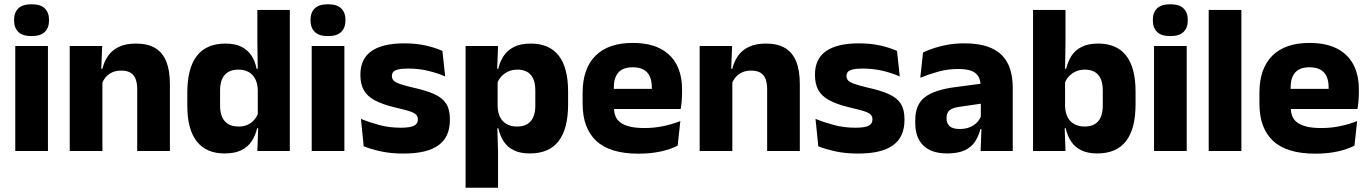

<svg xmlns="http://www.w3.org/2000/svg" viewBox="-20 -707 6414 899"><path d="M204.5 0H51.5V-491.5H204.5ZM128 -538Q85 -538 65.5 -557.8Q46 -577.5 46 -611V-614.5Q46 -648 65.5 -667.5Q85 -687 128 -687Q170 -687 189.8 -667.5Q209.5 -648 209.5 -614.5V-611Q209.5 -577 189.8 -557.5Q170 -538 128 -538Z M775.5 0H622.5V-289Q622.5 -316 615.5 -335.8Q608.5 -355.5 592 -366Q575.5 -376.5 547 -376.5Q523.5 -376.5 505.5 -368.2Q487.5 -360 475.2 -345.8Q463 -331.5 457 -313.5L433.5 -385H459.5Q467.5 -418.5 485.8 -445Q504 -471.5 536 -487.2Q568 -503 617 -503Q672 -503 707 -481.8Q742 -460.5 758.8 -418.5Q775.5 -376.5 775.5 -313.5ZM459.5 0H306.5V-491.5H458.5L453.5 -368.5L459.5 -354Z M1031.5 11.5Q945.5 11.5 901.2 -45Q857 -101.5 857 -213V-273.5Q857 -387 901.5 -445Q946 -503 1036 -503Q1080 -503 1109.5 -488.5Q1139 -474 1156.8 -447.5Q1174.5 -421 1181.5 -385H1223L1187 -286Q1186 -316.5 1175 -337.5Q1164 -358.5 1144.2 -369.8Q1124.5 -381 1096.5 -381Q1054.5 -381 1032.5 -356.5Q1010.5 -332 1010.5 -283V-212.5Q1010.5 -164 1032.8 -139.2Q1055 -114.5 1098.5 -114.5Q1121.5 -114.5 1139.8 -123Q1158 -131.5 1170.8 -146.5Q1183.5 -161.5 1189.5 -180.5L1227 -106.5H1184Q1176.5 -73.5 1159 -46.5Q1141.5 -19.5 1110.5 -4Q1079.5 11.5 1031.5 11.5ZM1337 0H1185L1189.5 -124.5L1187 -150.5V-349.5V-371L1185 -513.5V-660.5H1337Z M1592.5 0H1439.5V-491.5H1592.5ZM1516 -538Q1473 -538 1453.5 -557.8Q1434 -577.5 1434 -611V-614.5Q1434 -648 1453.5 -667.5Q1473 -687 1516 -687Q1558 -687 1577.8 -667.5Q1597.5 -648 1597.5 -614.5V-611Q1597.5 -577 1577.8 -557.5Q1558 -538 1516 -538Z M1869 12Q1810.5 12 1763.5 1.8Q1716.5 -8.5 1683 -22L1670 -150.5Q1708.5 -134.5 1755.2 -121.8Q1802 -109 1856.5 -109Q1900 -109 1918.2 -118.2Q1936.5 -127.5 1936.5 -147V-149Q1936.5 -162.5 1927.2 -171.2Q1918 -180 1895.2 -187Q1872.5 -194 1831.5 -203.5Q1770 -218 1734 -237.8Q1698 -257.5 1682.8 -286.2Q1667.5 -315 1667.5 -354.5V-358.5Q1667.5 -431.5 1719.5 -467.8Q1771.5 -504 1872.5 -504Q1929.5 -504 1975 -493.5Q2020.5 -483 2051.5 -468.5L2064.5 -349Q2028.5 -365 1984.2 -375.5Q1940 -386 1891.5 -386Q1862 -386 1845.2 -382Q1828.5 -378 1821.8 -370.5Q1815 -363 1815 -352V-350.5Q1815 -338.5 1823 -330Q1831 -321.5 1852.2 -314Q1873.5 -306.5 1913.5 -297Q1975.5 -283.5 2013.5 -266.2Q2051.5 -249 2069 -221.8Q2086.5 -194.5 2086.5 -149.5V-145Q2086.5 -65.5 2033 -26.8Q1979.5 12 1869 12Z M2460.5 11.5Q2416.5 11.5 2386.5 -3Q2356.5 -17.5 2338.8 -44.2Q2321 -71 2313.5 -106.5H2274L2310 -209.5Q2311 -179 2321.8 -158Q2332.5 -137 2352.8 -125.8Q2373 -114.5 2401 -114.5Q2443 -114.5 2464.8 -139.2Q2486.5 -164 2486.5 -213V-283Q2486.5 -332 2465.2 -356.5Q2444 -381 2402 -381Q2378.5 -381 2359.2 -372Q2340 -363 2326.8 -348.2Q2313.5 -333.5 2307.5 -314.5L2272.5 -385H2313Q2320.5 -418 2338 -444.8Q2355.5 -471.5 2386.5 -487.2Q2417.5 -503 2465.5 -503Q2551.5 -503 2595.8 -446.8Q2640 -390.5 2640 -278V-218Q2640 -104.5 2595.8 -46.5Q2551.5 11.5 2460.5 11.5ZM2312 172H2160V-491.5H2312L2307 -359L2310 -341.5V-152.5L2308 -126.5L2312 5Z M2970 12.5Q2836 12.5 2772 -47.2Q2708 -107 2708 -221.5V-272.5Q2708 -385.5 2768 -445.8Q2828 -506 2942.5 -506Q3019.5 -506 3070.8 -479.8Q3122 -453.5 3147.8 -405Q3173.5 -356.5 3173.5 -288.5V-272Q3173.5 -253 3171.8 -233.2Q3170 -213.5 3167 -196.5H3029Q3031 -225.5 3031.5 -251.2Q3032 -277 3032 -298Q3032 -328.5 3022.5 -349.2Q3013 -370 2993.2 -381Q2973.5 -392 2942.5 -392Q2896.5 -392 2875.2 -367.2Q2854 -342.5 2854 -297V-252L2855 -235.5V-200.5Q2855 -181.5 2861.2 -164.5Q2867.5 -147.5 2883.2 -134.8Q2899 -122 2926.8 -114.8Q2954.5 -107.5 2997.5 -107.5Q3043 -107.5 3085 -116.2Q3127 -125 3165.5 -140L3153 -25Q3119 -7.5 3072.5 2.5Q3026 12.5 2970 12.5ZM3136 -196.5H2789V-291H3136Z M3725 0H3572V-289Q3572 -316 3565 -335.8Q3558 -355.5 3541.5 -366Q3525 -376.5 3496.5 -376.5Q3473 -376.5 3455 -368.2Q3437 -360 3424.8 -345.8Q3412.5 -331.5 3406.5 -313.5L3383 -385H3409Q3417 -418.5 3435.2 -445Q3453.5 -471.5 3485.5 -487.2Q3517.5 -503 3566.5 -503Q3621.5 -503 3656.5 -481.8Q3691.5 -460.5 3708.2 -418.5Q3725 -376.5 3725 -313.5ZM3409 0H3256V-491.5H3408L3403 -368.5L3409 -354Z M3997.5 12Q3939 12 3892 1.8Q3845 -8.5 3811.5 -22L3798.5 -150.5Q3837 -134.5 3883.8 -121.8Q3930.5 -109 3985 -109Q4028.5 -109 4046.8 -118.2Q4065 -127.5 4065 -147V-149Q4065 -162.5 4055.8 -171.2Q4046.5 -180 4023.8 -187Q4001 -194 3960 -203.5Q3898.5 -218 3862.5 -237.8Q3826.5 -257.5 3811.2 -286.2Q3796 -315 3796 -354.5V-358.5Q3796 -431.5 3848 -467.8Q3900 -504 4001 -504Q4058 -504 4103.5 -493.5Q4149 -483 4180 -468.5L4193 -349Q4157 -365 4112.8 -375.5Q4068.5 -386 4020 -386Q3990.5 -386 3973.8 -382Q3957 -378 3950.2 -370.5Q3943.5 -363 3943.5 -352V-350.5Q3943.5 -338.5 3951.5 -330Q3959.5 -321.5 3980.8 -314Q4002 -306.5 4042 -297Q4104 -283.5 4142 -266.2Q4180 -249 4197.5 -221.8Q4215 -194.5 4215 -149.5V-145Q4215 -65.5 4161.5 -26.8Q4108 12 3997.5 12Z M4722 0H4571.5L4576 -123L4572.5 -130.5V-284L4571.5 -304Q4571.5 -345 4547.5 -364.5Q4523.5 -384 4467 -384Q4417.5 -384 4373 -371.5Q4328.5 -359 4289 -343L4302 -461.5Q4325.5 -472.5 4354.8 -482.2Q4384 -492 4419.5 -498Q4455 -504 4495.5 -504Q4560 -504 4603.5 -489Q4647 -474 4673 -446.5Q4699 -419 4710.5 -380.8Q4722 -342.5 4722 -296.5ZM4415 11.5Q4341.5 11.5 4303.5 -25.5Q4265.5 -62.5 4265.5 -131V-144.5Q4265.5 -217 4310.2 -251.8Q4355 -286.5 4452.5 -299L4584.5 -316.5L4593.5 -224.5L4476.5 -207.5Q4441 -203 4426.5 -191Q4412 -179 4412 -155.5V-152Q4412 -129.5 4426.5 -116.2Q4441 -103 4473 -103Q4501 -103 4521.2 -111.5Q4541.5 -120 4554.5 -133.8Q4567.5 -147.5 4574 -164.5L4595.5 -102.5H4570.5Q4562.5 -70.5 4545.8 -44.5Q4529 -18.5 4497.5 -3.5Q4466 11.5 4415 11.5Z M5117.5 11.5Q5073.5 11.5 5043.5 -3Q5013.5 -17.5 4995.5 -44.2Q4977.5 -71 4970 -106.5H4930.5L4967 -209.5Q4968 -179 4979 -158Q4990 -137 5010.5 -125.8Q5031 -114.5 5058.5 -114.5Q5100.5 -114.5 5122 -139.2Q5143.5 -164 5143.5 -213.5V-283Q5143.5 -332 5122.2 -356.5Q5101 -381 5059 -381Q5035.5 -381 5016.2 -372Q4997 -363 4983.8 -348.2Q4970.5 -333.5 4964.5 -314.5L4930 -385H4972Q4979.5 -418 4996.5 -444.8Q5013.5 -471.5 5044.2 -487.2Q5075 -503 5122.5 -503Q5208.5 -503 5252.8 -446.8Q5297 -390.5 5297 -278V-218Q5297 -104.5 5252.5 -46.5Q5208 11.5 5117.5 11.5ZM4969 0H4817V-660.5H4969V-513.5L4966.5 -356L4967 -342.5V-154L4964.5 -124.5Z M5536.5 0H5383.5V-491.5H5536.5ZM5460 -538Q5417 -538 5397.5 -557.8Q5378 -577.5 5378 -611V-614.5Q5378 -648 5397.5 -667.5Q5417 -687 5460 -687Q5502 -687 5521.8 -667.5Q5541.5 -648 5541.5 -614.5V-611Q5541.5 -577 5521.8 -557.5Q5502 -538 5460 -538Z M5792.5 0H5639.5V-660.5H5792.5Z M6139 12.5Q6005 12.5 5941 -47.2Q5877 -107 5877 -221.5V-272.5Q5877 -385.5 5937 -445.8Q5997 -506 6111.5 -506Q6188.5 -506 6239.8 -479.8Q6291 -453.5 6316.8 -405Q6342.5 -356.5 6342.5 -288.5V-272Q6342.5 -253 6340.8 -233.2Q6339 -213.5 6336 -196.5H6198Q6200 -225.5 6200.5 -251.2Q6201 -277 6201 -298Q6201 -328.5 6191.5 -349.2Q6182 -370 6162.2 -381Q6142.5 -392 6111.5 -392Q6065.5 -392 6044.2 -367.2Q6023 -342.5 6023 -297V-252L6024 -235.5V-200.5Q6024 -181.5 6030.2 -164.5Q6036.5 -147.5 6052.2 -134.8Q6068 -122 6095.8 -114.8Q6123.5 -107.5 6166.5 -107.5Q6212 -107.5 6254 -116.2Q6296 -125 6334.5 -140L6322 -25Q6288 -7.5 6241.5 2.5Q6195 12.5 6139 12.5ZM6305 -196.5H5958V-291H6305Z"/></svg>

Font: Anek Kannada Medium
Style: Bold
Weight: 700
Version: Version 1.003